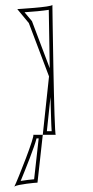

<svg xmlns="http://www.w3.org/2000/svg" viewBox="-20 -726 386 799"><path d="M38 53 40 50C38 51 38 52 38 53ZM40 50C54 41 129 34 136 34L158 -165H118C128 -165 54 22 40 50ZM52 -688 100 -630 184 -408 158 -165H212C205 -165 198 -706 198 -706C198 -696 44 -688 52 -688ZM66 27C87 -24 124 -116 132 -150H141L122 20C107 21 85 24 66 27ZM82 -675C115 -677 158 -681 183 -685C184 -642 185 -543 187 -442L113 -638ZM175 -180 190 -322C192 -259 193 -205 195 -180Z"/></svg>

Font: Ampere
Style: OuLn
Weight: 400
Version: Version 1